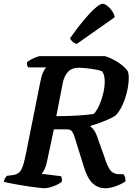

<svg xmlns="http://www.w3.org/2000/svg" viewBox="-31 -1003 728 1023"><path d="M205 0Q198 0 176.5 -2.5Q155 -5 127 -9Q99 -13 70 -18Q41 -23 19 -27.5Q-3 -32 -11 -35Q-9 -45 -3.5 -54Q2 -63 5 -66L36 -70Q53 -72 65.5 -80Q78 -88 87 -109Q96 -130 105 -173L183 -563Q189 -597 198.5 -617.5Q208 -638 216 -644H119Q116 -648 114 -655Q112 -662 113 -671Q119 -678 133.5 -685.5Q148 -693 162 -698.5Q176 -704 182 -704H528Q562 -694 597 -671.5Q632 -649 649 -625Q655 -612 655 -589Q655 -554 645.5 -514Q636 -474 620 -440Q604 -406 584 -387Q563 -373 524 -357.5Q485 -342 452 -333V-328Q467 -316 476 -299.5Q485 -283 495 -251L527 -162Q539 -122 555 -98.5Q571 -75 606 -75H627Q638 -60 638 -37Q615 -21 584.5 -10.5Q554 0 531 0Q489 0 460.5 -28.5Q432 -57 414 -120L366 -274Q361 -291 353 -302.5Q345 -314 324 -314H256L220 -145Q215 -119 206.5 -101.5Q198 -84 191 -77L295 -64Q296 -60 298 -53Q300 -46 299 -35Q282 -21 253 -10.5Q224 0 205 0ZM269 -384Q322 -384 377 -387Q432 -390 469 -396Q486 -415 499 -445Q512 -475 519.5 -507.5Q527 -540 527 -569Q527 -604 513 -623Q499 -629 476 -633Q453 -637 428.5 -639.5Q404 -642 387 -642Q352 -642 332 -621Q312 -600 304 -564ZM378 -769Q365 -772 355 -781.5Q345 -791 342 -799Q379 -852 414 -894Q449 -936 476 -959.5Q503 -983 515 -983Q526 -983 540.5 -972Q555 -961 566.5 -944.5Q578 -928 580 -911Z"/></svg>

Font: Texturina
Style: Bold Italic
Weight: 700
Italic angle: -11°
Designer: Guillermo Torres Carreño
Foundry: Omnibus-Type
Version: Version 1.002; ttfautohint (v1.8.3)